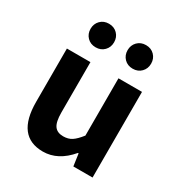

<svg xmlns="http://www.w3.org/2000/svg" viewBox="-169 -828 904 961"><g transform="rotate(30 282.5 -348.0)"><path d="M233 -591.5Q214 -572 184 -572Q154 -572 135 -591.5Q116 -611 116 -640Q116 -669 135 -688.5Q154 -708 184 -708Q214 -708 233 -688.5Q252 -669 252 -640Q252 -611 233 -591.5ZM447 -591.5Q428 -572 398 -572Q368 -572 349 -591.5Q330 -611 330 -640Q330 -669 349 -688.5Q368 -708 398 -708Q428 -708 447 -688.5Q466 -669 466 -640Q466 -611 447 -591.5ZM216 12Q63 12 63 -187V-495H199V-204Q199 -150 215 -127.5Q231 -105 266 -105Q295 -105 315.5 -118.5Q336 -132 361 -164V-495H497V0H386L376 -70H372Q303 12 216 12Z"/></g></svg>

Font: Assistant
Style: Bold
Weight: 700
Designer: Hebrew By Ben Nathan, Latin by Paul Hunt
Version: Version 2.001;PS 002.001;hotconv 1.0.88;makeotf.lib2.5.64775